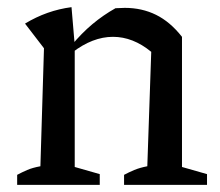

<svg xmlns="http://www.w3.org/2000/svg" viewBox="-20 -517 616 537"><path d="M28 0V-28Q41 -35 56 -41.5Q71 -48 93 -52L103 -382L50 -451Q111 -488 180 -497L189 -391V-50L259 -30V0ZM327 0V-28Q340 -35 355.5 -41.5Q371 -48 392 -52L403 -372L489 -414V-50L559 -30V0ZM182 -370 180 -390Q208 -424 238.5 -449.5Q269 -475 303 -494Q310 -494 316.5 -494.5Q323 -495 329 -495Q377 -495 416.5 -475.5Q456 -456 489 -414L403 -372Q352 -414 296 -414Q239 -414 182 -370Z"/></svg>

Font: Piazzolla 24pt Medium
Style: Regular
Weight: 500
Designer: Juan Pablo del Peral
Foundry: Huerta Tipografica
Version: Version 2.005